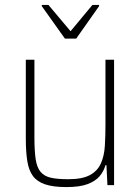

<svg xmlns="http://www.w3.org/2000/svg" viewBox="-20 -753 571 781"><path d="M250 8Q197 8 164 -3Q131 -14 114 -37Q97 -60 91 -98Q85 -136 85 -190V-510H120V-195Q120 -140 125 -106Q130 -72 145 -54Q160 -36 187 -30Q214 -24 258 -24Q315 -24 346 -41Q377 -58 390.5 -88.5Q404 -119 406.5 -159.5Q409 -200 409 -246V-510H444V0H417L413 -81H409Q402 -56 385 -36Q368 -16 336 -4Q304 8 250 8ZM244 -596 150 -728V-733H177L267 -626L356 -733H383V-728L290 -596Z"/></svg>

Font: Saira SemiCondensed Thin
Style: Regular
Weight: 250
Width: 4
Designer: Hector Gatti with collaboration of the Omnibus-Type team
Foundry: Omnibus-Type
Version: Version 1.101